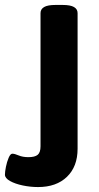

<svg xmlns="http://www.w3.org/2000/svg" viewBox="-90 -545 400 777"><path d="M64 212Q33 212 2 205.5Q-29 199 -49.5 187.5Q-70 176 -70 162Q-70 150 -66 130Q-62 110 -55 93.5Q-48 77 -40 77Q-31 77 -14.5 84Q2 91 25 91Q51 91 62.5 81.5Q74 72 74 47V-492Q74 -508 88.5 -516.5Q103 -525 135 -525H163Q195 -525 209.5 -516.5Q224 -508 224 -492V57Q224 129 181 170.5Q138 212 64 212Z"/></svg>

Font: Asap Expanded
Style: Bold
Weight: 700
Width: 7
Designer: Pablo Cosgaya
Foundry: Omnibus-Type
Version: Version 3.001; ttfautohint (v1.8.4.7-5d5b)